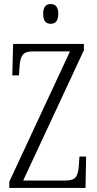

<svg xmlns="http://www.w3.org/2000/svg" viewBox="-20 -932 479 952"><path d="M26 -31 327 -677H140Q105 -677 92 -659Q79 -641 77 -602L74 -558H41L45 -714H396V-683L95 -37H306Q343 -37 356 -54.5Q369 -72 371 -112L374 -156H407L404 0H26ZM194 -863Q194 -912 231 -912Q269 -912 269 -863Q269 -814 231 -814Q194 -814 194 -863Z"/></svg>

Font: Noto Serif CondLight
Style: Regular
Weight: 300
Width: 3
Designer: Monotype Design Team
Foundry: Monotype Imaging Inc.
Version: Version 1.001